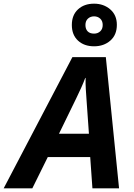

<svg xmlns="http://www.w3.org/2000/svg" viewBox="-80 -1025 728 1045"><path d="M-60 0 314 -714H496L568 0H423L411 -170H180L96 0ZM241 -297H404L391 -481Q389 -510 387 -540Q385 -570 386 -601H384Q374 -574 362 -547.5Q350 -521 335 -490ZM432 -773Q378 -773 344.5 -804Q311 -835 311 -889Q311 -943 344.5 -974Q378 -1005 432 -1005Q484 -1005 520 -974Q556 -943 556 -890Q556 -835 520.5 -804Q485 -773 432 -773ZM432 -842Q452 -842 465.5 -854.5Q479 -867 479 -889Q479 -911 465.5 -923.5Q452 -936 432 -936Q412 -936 398.5 -923.5Q385 -911 385 -889Q385 -867 397 -854.5Q409 -842 432 -842Z"/></svg>

Font: Noto IKEA Latin
Style: Bold Italic
Weight: 700
Italic angle: -12°
Designer: Monotype Design Team
Foundry: Monotype Imaging Inc.
Version: Version 1.0